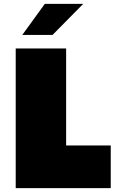

<svg xmlns="http://www.w3.org/2000/svg" viewBox="-20 -970 621 990"><path d="M551 0H61V-720H321V-220H551ZM409 -950 251 -790H95L211 -950Z"/></svg>

Font: Metropolitano Black
Style: Regular
Weight: 900
Designer: Fonts by Alex Slobzheninov & Chris M. Simpson / Changes by Cristiano Sobral
Foundry: Fonts by Alex Slobzheninov & Chris M. Simpson / Changes by Cristiano Sobral
Version: Version 1.00;August 30, 2020;FontCreator 13.0.0.2681 64-bit